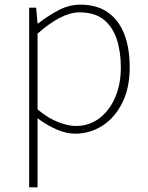

<svg xmlns="http://www.w3.org/2000/svg" viewBox="-20 -560 635 823"><path d="M105 243V-527H135L141 -459H143Q182 -490 228.5 -515Q275 -540 324 -540Q396 -540 443 -506.5Q490 -473 513 -413Q536 -353 536 -271Q536 -182 503.5 -118Q471 -54 418 -20.5Q365 13 302 13Q265 13 224 -4.5Q183 -22 141 -53V46V243ZM305 -20Q361 -20 404.5 -52Q448 -84 473 -141Q498 -198 498 -271Q498 -338 480.5 -391.5Q463 -445 424.5 -476Q386 -507 321 -507Q281 -507 236 -483.5Q191 -460 141 -416V-91Q188 -52 231 -36Q274 -20 305 -20Z"/></svg>

Font: Noto Sans TC
Style: Regular
Weight: 100
Designer: Ryoko NISHIZUKA 西塚涼子 (kana, bopomofo & ideographs); Paul D. Hunt (Latin, Greek & Cyrillic); Sandoll Communications 산돌커뮤니
Foundry: Adobe
Version: Version 2.004;hotconv 1.0.118;makeotfexe 2.5.65603